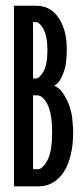

<svg xmlns="http://www.w3.org/2000/svg" viewBox="-20 -658 295 678"><path d="M164.1 -190.4Q164.1 -158.2 160.2 -133.8Q156.2 -109.4 148.4 -93.8Q139.6 -77.1 130.9 -69.3Q123 -60.5 113.3 -60.5Q113.3 -60.5 105.5 -60.5Q96.7 -60.5 96.7 -60.5Q96.7 -60.5 96.7 -94.7Q96.7 -127.9 96.7 -171.9Q96.7 -224.6 96.7 -272.5Q96.7 -321.3 96.7 -321.3Q96.7 -321.3 104.5 -321.3Q112.3 -321.3 112.3 -321.3Q112.3 -321.3 112.3 -321.3Q112.3 -321.3 112.3 -321.3Q122.1 -321.3 130.9 -312.5Q139.6 -304.7 148.4 -288.1Q156.2 -271.5 160.2 -247.1Q164.1 -222.7 164.1 -190.4Q164.1 -190.4 164.1 -190.4Q164.1 -190.4 164.1 -190.4ZM147.5 -480.5Q147.5 -454.1 143.6 -434.6Q139.6 -415 132.8 -404.3Q126 -392.6 119.1 -386.7Q112.3 -380.9 107.4 -380.9Q107.4 -380.9 101.6 -380.9Q96.7 -380.9 96.7 -380.9Q96.7 -380.9 96.7 -407.2Q96.7 -432.6 96.7 -465.8Q96.7 -506.8 96.7 -543Q96.7 -580.1 96.7 -580.1Q96.7 -580.1 101.6 -580.1Q106.4 -580.1 106.4 -580.1Q106.4 -580.1 106.4 -580.1Q106.4 -580.1 106.4 -580.1Q112.3 -580.1 119.1 -574.2Q126 -568.4 132.8 -556.6Q139.6 -544.9 143.6 -525.4Q147.5 -505.9 147.5 -480.5Q147.5 -480.5 147.5 -480.5Q147.5 -480.5 147.5 -480.5ZM238.3 -189.5Q238.3 -209 236.3 -225.6Q235.4 -243.2 232.4 -257.8Q228.5 -272.5 224.6 -285.2Q220.7 -297.9 214.8 -307.6Q210 -317.4 204.1 -326.2Q199.2 -334 194.3 -339.8Q188.5 -345.7 181.6 -349.6Q175.8 -353.5 170.9 -355.5Q170.9 -355.5 170.9 -355.5Q170.9 -355.5 170.9 -355.5Q179.7 -358.4 188.5 -370.1Q196.3 -380.9 203.1 -398.4Q210 -415 212.9 -435.5Q215.8 -456.1 215.8 -480.5Q215.8 -480.5 215.8 -480.5Q215.8 -480.5 215.8 -480.5Q215.8 -501 213.9 -518.6Q211.9 -537.1 207 -551.8Q202.1 -566.4 196.3 -579.1Q190.4 -590.8 182.6 -600.6Q175.8 -610.4 167 -617.2Q159.2 -624 149.4 -628.9Q139.6 -633.8 128.9 -635.7Q118.2 -637.7 108.4 -637.7Q108.4 -637.7 68.4 -637.7Q29.3 -637.7 29.3 -637.7Q29.3 -637.7 29.3 -627Q29.3 -615.2 29.3 -595.7Q29.3 -558.6 29.3 -497.1Q29.3 -435.5 29.3 -366.2Q29.3 -321.3 29.3 -275.4Q29.3 -228.5 29.3 -186.5Q29.3 -107.4 29.3 -53.7Q29.3 0 29.3 0Q29.3 0 72.3 0Q116.2 0 116.2 0Q116.2 0 116.2 0Q116.2 0 116.2 0Q143.6 0 166 -12.7Q188.5 -25.4 205.1 -50.8Q221.7 -76.2 229.5 -110.4Q238.3 -144.5 238.3 -189.5Q238.3 -189.5 238.3 -189.5Q238.3 -189.5 238.3 -189.5Z"/></svg>

Font: AgendaMediumCondGoodkids
Style: AgendaMediumCondGoodkids
Weight: 500
Designer: ""
Version: ""